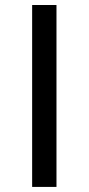

<svg xmlns="http://www.w3.org/2000/svg" viewBox="-20 -735 349 755"><path d="M202.1 0H106.4V-715.3H202.1Z"/></svg>

Font: Proza Libre
Style: Regular
Weight: 400
Designer: Jasper de Waard
Foundry: Jasper de Waard
Version: Version 1.000; ttfautohint (v1.4.1.8-43bc)